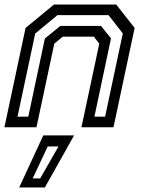

<svg xmlns="http://www.w3.org/2000/svg" viewBox="-22 -560 632 845"><path d="M-2.5 0 90.5 -437 215.5 -540H489.5L570.5 -437L477.5 0H336.5L415 -368L391 -398.5H254L217 -368L138.5 0ZM55 -46.5H102.5L175.5 -390.5L243.5 -446H422.5L466.5 -391L393.5 -46.5H440.5L518.5 -413L455.5 -493.5H231L133 -412.5ZM62.5 265 168.5 36H304L175.5 265ZM122 225H155L235.5 84.5H188Z"/></svg>

Font: Tourney Medium
Style: Italic
Weight: 500
Italic angle: -12°
Version: Version 1.015